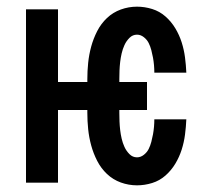

<svg xmlns="http://www.w3.org/2000/svg" viewBox="-20 -548 640 576"><path d="M391 8Q366 8 342.5 -0.5Q319 -9 301 -26Q283 -43 271.5 -65.5Q260 -88 253.5 -112Q247 -136 244.5 -160.5Q242 -185 242 -210V-218H154V0H58V-520H154V-302H242V-310Q242 -335 244.5 -359.5Q247 -384 253.5 -408Q260 -432 271.5 -454.5Q283 -477 301 -494Q319 -511 342.5 -519.5Q366 -528 391 -528Q414 -528 436.5 -521Q459 -514 476.5 -498.5Q494 -483 506 -463Q518 -443 525 -421Q532 -399 535 -376Q538 -353 539 -330H443Q443 -341 442 -352.5Q441 -364 439 -375Q437 -386 434 -397.5Q431 -409 426 -419Q421 -429 411.5 -436.5Q402 -444 391 -444Q378 -444 368.5 -434.5Q359 -425 353.5 -413Q348 -401 345 -388Q342 -375 340.5 -362Q339 -349 338.5 -336Q338 -323 338 -310V-302H421V-218H338V-210Q338 -197 338.5 -184Q339 -171 340.5 -158Q342 -145 345 -132Q348 -119 353.5 -107Q359 -95 368.5 -85.5Q378 -76 391 -76Q402 -76 411.5 -83.5Q421 -91 426 -101Q431 -111 434 -122.5Q437 -134 439 -145Q441 -156 442 -167.5Q443 -179 443 -190H539Q538 -167 535 -144Q532 -121 525 -99Q518 -77 506 -57Q494 -37 476.5 -21.5Q459 -6 436.5 1Q414 8 391 8Z"/></svg>

Font: Iosevka SS04 Medium Extended
Style: Regular
Weight: 500
Width: 7
Monospace: yes
Designer: Belleve Invis
Foundry: Belleve Invis
Version: Version 19.0.0; ttfautohint (v1.8.4)